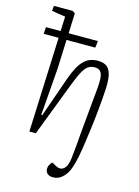

<svg xmlns="http://www.w3.org/2000/svg" viewBox="-144 -845 836 1153"><g transform="rotate(15 274.0 -269.0)"><path d="M120 -589H27L30 -631H121L125 -722L40 -735L43 -767H160L176 -756L171 -631H353L348 -589H169L162 -410L139 -115L145 -114L234 -368Q249 -409 264.5 -437.5Q280 -466 298 -483.5Q316 -501 337 -509Q358 -517 384 -517Q425 -517 445 -497.5Q465 -478 470.5 -440.5Q476 -403 472 -349Q470 -319 467.5 -288.5Q465 -258 462 -227Q459 -196 455.5 -166Q452 -136 448 -106Q442 -62 436 -18.5Q430 25 422.5 63.5Q415 102 405.5 131.5Q396 161 385 178Q373 196 360.5 207Q348 218 334.5 223.5Q321 229 304 229Q280 229 268 217.5Q256 206 256 189Q256 175 262 164.5Q268 154 277 144L307 160Q321 168 336.5 166Q352 164 364.5 146.5Q377 129 382 91Q383 80 385 62.5Q387 45 389 23.5Q391 2 393 -20Q395 -42 396 -61L424 -360Q430 -426 418.5 -450Q407 -474 377 -474Q354 -474 337 -463.5Q320 -453 303.5 -423.5Q287 -394 265 -337L136 0H96Z"/></g></svg>

Font: Literata ExtraLight
Style: Italic
Weight: 250
Italic angle: -2°
Designer: Latin by Veronika Burian and Jose Scaglione. Greek by Irene Vlachou. Cyrillic by Vera Evstafieva
Foundry: TypeTogether
Version: Version 3.002